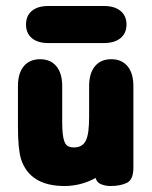

<svg xmlns="http://www.w3.org/2000/svg" viewBox="-20 -611 509 642"><path d="M300 -16Q303 -1 318 5Q333 11 349 11Q382 11 404 0.5Q426 -10 426 -50V-323Q426 -366 406.5 -389.5Q387 -413 352 -413Q317 -413 297.5 -389.5Q278 -366 278 -323V-222Q278 -193 275.5 -173Q273 -153 267 -141Q256 -118 227 -118Q215 -118 207 -122.5Q199 -127 195 -139Q188 -157 188 -202V-323Q188 -366 168.5 -389.5Q149 -413 114 -413Q79 -413 59.5 -389.5Q40 -366 40 -323V-191Q40 -149 42.5 -123.5Q45 -98 50 -80Q79 11 196 11Q250 11 300 -16ZM142 -591Q106 -591 86.5 -574.5Q67 -558 67 -529Q67 -500 86.5 -483.5Q106 -467 142 -467H327Q363 -467 383 -483.5Q403 -500 403 -529Q403 -558 383 -574.5Q363 -591 327 -591Z"/></svg>

Font: Beiruti Black
Style: Regular
Weight: 900
Designer: Arlette Boutros
Foundry: Boutros
Version: Version 1.41